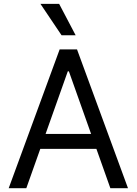

<svg xmlns="http://www.w3.org/2000/svg" viewBox="-20 -986 716 1006"><path d="M117.9 0H25.6L292.6 -727.3H383.5L650.6 0H558.2L485.1 -206H191.1ZM218.8 -284.1H457.4L340.9 -612.2H335.2ZM302.6 -801.1 191.8 -965.9H289.8L376.4 -801.1Z"/></svg>

Font: Inter Zeller
Style: Regular
Weight: 400
Designer: Rasmus Andersson; Joe Bland
Foundry: zeller
Version: Version 3.015;git-dec3a8cb1